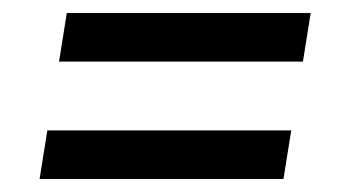

<svg xmlns="http://www.w3.org/2000/svg" viewBox="-20 -488 540 296"><path d="M71 -393 83 -468H459L447 -393ZM41 -212 53 -287H429L417 -212Z"/></svg>

Font: Iosevka Medium
Style: Italic
Weight: 500
Italic angle: -9°
Monospace: yes
Designer: Belleve Invis
Foundry: Belleve Invis
Version: Version 32.5.0; ttfautohint (v1.8.4)